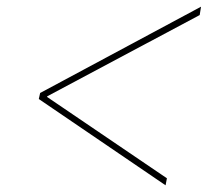

<svg xmlns="http://www.w3.org/2000/svg" viewBox="-20 -592 640 574"><path d="M475 -38 96 -296 100 -314 581 -572 577 -547 121 -304V-302L479 -59Z"/></svg>

Font: IBM Plex Sans Thin
Style: Italic
Weight: 250
Italic angle: -11.31°
Designer: Mike Abbink, Paul van der Laan, Pieter van Rosmalen
Foundry: Bold Monday
Version: Version 3.201